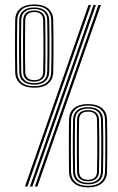

<svg xmlns="http://www.w3.org/2000/svg" viewBox="-20 -822 520 846"><path d="M133.5 0 413.5 -800H424.5L144.5 0ZM89.8 0 370 -800H380.8L100.8 0ZM111.8 0 391.8 -800H402.8L122.8 0ZM368 3.5Q329 3.5 307 -14.2Q285 -32 284.2 -65Q283.8 -99.2 283.5 -140.5Q283.2 -181.8 283.5 -222.4Q283.8 -263 284.2 -294.8Q285 -328.5 307.1 -346Q329.2 -363.5 368 -363.5Q406.8 -363.5 428.8 -346Q450.8 -328.5 451.5 -294.8Q452.2 -262.2 452.5 -221.1Q452.8 -180 452.6 -139Q452.5 -98 451.5 -65Q450.8 -32.8 429.2 -14.6Q407.8 3.5 368 3.5ZM368 -3.2Q403 -3.2 422.5 -19.4Q442 -35.5 442.8 -65.5Q443.8 -97.5 444 -136.5Q444.2 -175.5 444 -216.4Q443.8 -257.2 442.8 -294.8Q442 -324.2 422.8 -340.5Q403.5 -356.8 368 -356.8Q330.5 -356.8 312.1 -339.9Q293.8 -323 293.2 -294.8Q292.8 -263 292.4 -222.8Q292 -182.5 292.2 -141.5Q292.5 -100.5 293 -65.5Q293.8 -35.5 313.1 -19.4Q332.5 -3.2 368 -3.2ZM368 -10Q337.5 -10 320 -24Q302.5 -38 302 -65.5Q301.2 -101 301 -139.5Q300.8 -178 301 -217.5Q301.2 -257 302 -294.5Q302.5 -321.2 319.6 -335.6Q336.8 -350 368 -350Q399.2 -350 416.2 -335.6Q433.2 -321.2 433.8 -294.5Q434.8 -252.8 435 -213.9Q435.2 -175 435 -138.1Q434.8 -101.2 433.8 -65.5Q433.2 -38.8 416.2 -24.4Q399.2 -10 368 -10ZM368 -16.5Q394.8 -16.5 409.6 -29.2Q424.5 -42 425 -65.8Q426 -101.5 426.2 -138.4Q426.5 -175.2 426.2 -214.1Q426 -253 425 -294.2Q424.5 -318 409.8 -330.8Q395 -343.5 368 -343.5Q341.2 -343.5 326.2 -331Q311.2 -318.5 310.8 -294.5Q310 -256.8 309.8 -220.1Q309.5 -183.5 309.8 -145.5Q310 -107.5 310.8 -65.5Q311.2 -42 326.1 -29.2Q341 -16.5 368 -16.5ZM368 -23.2Q320.2 -23.2 319.5 -66Q319 -98.2 318.8 -138.4Q318.5 -178.5 318.8 -219.2Q319 -260 319.5 -293.5Q320.2 -336.8 368 -336.8Q390 -336.8 403 -325.9Q416 -315 416.2 -294Q417.2 -260.8 417.4 -220.8Q417.5 -180.8 417.4 -140.5Q417.2 -100.2 416.2 -66.2Q416 -45.5 403.2 -34.4Q390.5 -23.2 368 -23.2ZM368 -30Q406.8 -30 407.5 -66.2Q408.5 -102 408.6 -142Q408.8 -182 408.5 -221.4Q408.2 -260.8 407.5 -293.8Q406.8 -330 368 -330Q329 -330 328.5 -294Q327.8 -261.5 327.5 -222.8Q327.2 -184 327.5 -143.8Q327.8 -103.5 328.5 -66.2Q329 -30 368 -30ZM131 -435.5Q91.8 -435.5 69.8 -453.2Q47.8 -471 47 -504Q46.5 -538.2 46.2 -579.5Q46 -620.8 46.2 -661.4Q46.5 -702 47 -733.8Q47.8 -767.5 69.9 -785Q92 -802.5 131 -802.5Q169.8 -802.5 191.6 -785Q213.5 -767.5 214.5 -733.8Q215.2 -701.2 215.5 -660.1Q215.8 -619 215.6 -578Q215.5 -537 214.5 -504Q213.5 -471.8 192.1 -453.6Q170.8 -435.5 131 -435.5ZM131 -442.2Q165.8 -442.2 185.2 -458.4Q204.8 -474.5 205.5 -504.5Q206.5 -536.5 206.8 -575.5Q207 -614.5 206.8 -655.4Q206.5 -696.2 205.5 -733.8Q205 -763.2 185.8 -779.5Q166.5 -795.8 131 -795.8Q93.5 -795.8 75 -778.9Q56.5 -762 56 -733.8Q55.5 -702 55.1 -661.8Q54.8 -621.5 55 -580.5Q55.2 -539.5 56 -504.5Q56.8 -474.5 76 -458.4Q95.2 -442.2 131 -442.2ZM131 -449Q100.2 -449 82.8 -463Q65.2 -477 64.8 -504.5Q64.2 -540 64 -578.5Q63.8 -617 64 -656.5Q64.2 -696 64.8 -733.5Q65.2 -760.2 82.4 -774.6Q99.5 -789 131 -789Q162 -789 179 -774.6Q196 -760.2 196.8 -733.5Q197.8 -691.8 198 -652.9Q198.2 -614 198 -577.1Q197.8 -540.2 196.8 -504.5Q196 -477.8 179 -463.4Q162 -449 131 -449ZM131 -455.5Q157.8 -455.5 172.5 -468.2Q187.2 -481 188 -504.8Q188.8 -540.5 189.1 -577.4Q189.5 -614.2 189.1 -653.1Q188.8 -692 188 -733.2Q187.5 -757 172.6 -769.8Q157.8 -782.5 131 -782.5Q104.2 -782.5 89.2 -770Q74.2 -757.5 73.8 -733.5Q73 -695.8 72.8 -659.1Q72.5 -622.5 72.8 -584.5Q73 -546.5 73.8 -504.5Q74.2 -481 89.1 -468.2Q104 -455.5 131 -455.5ZM131 -462.2Q83 -462.2 82.2 -505Q81.8 -537.2 81.5 -577.4Q81.2 -617.5 81.5 -658.2Q81.8 -699 82.2 -732.5Q83 -775.8 131 -775.8Q152.8 -775.8 165.8 -764.9Q178.8 -754 179.2 -733Q180 -699.8 180.2 -659.8Q180.5 -619.8 180.4 -579.5Q180.2 -539.2 179.2 -505.2Q178.8 -484.5 166 -473.4Q153.2 -462.2 131 -462.2ZM131 -469Q169.5 -469 170.2 -505.2Q171.2 -541 171.4 -581Q171.5 -621 171.2 -660.4Q171 -699.8 170.2 -732.8Q169.8 -769 131 -769Q92 -769 91.2 -733Q90.8 -700.5 90.4 -661.8Q90 -623 90.2 -582.8Q90.5 -542.5 91.2 -505.2Q92 -469 131 -469Z"/></svg>

Font: Big Shoulders Inline Text Thin Light
Style: Regular
Weight: 300
Version: Version 2.002